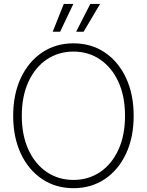

<svg xmlns="http://www.w3.org/2000/svg" viewBox="-20 -960 756 989"><path d="M358.4 9.3Q267.1 9.3 196.8 -37.8Q126.5 -85 87.2 -168.9Q47.9 -252.9 47.9 -363.3Q47.9 -474.6 87.4 -558.6Q127 -642.6 197 -689.7Q267.1 -736.8 358.4 -736.8Q450.2 -736.8 520 -689.7Q589.8 -642.6 629.2 -558.6Q668.5 -474.6 668.5 -363.3Q668.5 -252.4 629.2 -168.5Q589.8 -84.5 520 -37.6Q450.2 9.3 358.4 9.3ZM358.4 -33.2Q435.5 -33.2 495.6 -73.7Q555.7 -114.3 589.8 -188.5Q624 -262.7 624 -363.3Q624 -464.4 589.8 -538.6Q555.7 -612.8 495.6 -653.6Q435.5 -694.3 358.4 -694.3Q281.7 -694.3 221.4 -654.1Q161.1 -613.8 126.7 -539.3Q92.3 -464.8 92.3 -363.3Q92.3 -263.2 126.5 -189Q160.6 -114.7 220.7 -74Q280.8 -33.2 358.4 -33.2ZM289.6 -796.4H251.5L308.6 -939.9H357.9ZM410.6 -796.4H372.1L445.3 -939.9H495.6Z"/></svg>

Font: Inter 28pt ExtraLight
Style: Regular
Weight: 250
Designer: Rasmus Andersson
Foundry: rsms
Version: Version 4.001;git-66647c0bb